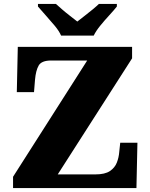

<svg xmlns="http://www.w3.org/2000/svg" viewBox="-20 -951 761 971"><path d="M46 0V-57L421 -645H239Q190 -645 175.5 -619.5Q161 -594 157 -547L152 -485H65L70 -714H648V-656L272 -69H462Q511 -69 536 -86Q561 -103 571 -129Q581 -155 583 -182L588 -229H675L670 0ZM289 -771Q279 -794 257 -820.5Q235 -847 211.5 -873Q188 -899 172 -918V-931H263Q274 -921 293.5 -904Q313 -887 334.5 -870.5Q356 -854 371 -842Q386 -854 407.5 -870.5Q429 -887 449.5 -904Q470 -921 480 -931H571V-918Q556 -899 532 -873Q508 -847 486.5 -820.5Q465 -794 454 -771Z"/></svg>

Font: Noto Serif Tamil Black
Style: Italic
Weight: 900
Italic angle: -12°
Designer: Indian Type Foundry, Tom Grace, and the Monotype Design Team
Foundry: Monotype Imaging Inc.
Version: Version 2.003; ttfautohint (v1.8.4.7-5d5b)